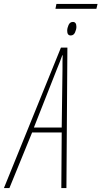

<svg xmlns="http://www.w3.org/2000/svg" viewBox="-87 -960 518 980"><path d="M86 -309 203 -606Q213 -630 219.5 -647Q226 -664 231 -678H233Q232 -664 232 -645.5Q232 -627 232 -606L228 -309ZM-67 0H-39L77 -284H228L226 0H252L257 -717H224ZM196 -915H405L411 -940H201ZM274 -779Q289 -779 296 -794.5Q303 -810 303 -823Q303 -848 285 -848Q270 -848 263 -832.5Q256 -817 256 -803Q256 -779 274 -779Z"/></svg>

Font: Noto Sans Display Condensed Thin
Style: Italic
Weight: 250
Width: 3
Italic angle: -12°
Designer: Monotype Design Team
Foundry: Monotype Imaging Inc.
Version: Version 1.900